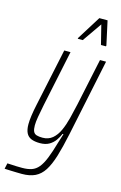

<svg xmlns="http://www.w3.org/2000/svg" viewBox="-183 -786 655 1038"><g transform="rotate(15 144.0 -267.0)"><path d="M51 194Q38 194 22 193.5Q6 193 -11.5 192.5Q-29 192 -46 191L-39 159Q-31 159 -18 160Q-5 161 11.5 161.5Q28 162 44 162Q75 162 97 154.5Q119 147 135.5 127Q152 107 166.5 71Q181 35 197 -21Q201 -34 205 -46.5Q209 -59 213 -72H208Q200 -53 187 -34.5Q174 -16 153.5 -4Q133 8 102 8Q72 8 53 0Q34 -8 25 -26.5Q16 -45 16 -75Q16 -96 20 -124.5Q24 -153 32 -190L100 -510H135L69 -195Q61 -155 56 -126.5Q51 -98 51 -78Q51 -56 56.5 -44Q62 -32 75 -28Q88 -24 108 -24Q141 -24 163.5 -43Q186 -62 200.5 -94Q215 -126 225 -165.5Q235 -205 244 -246L300 -510H334L244 -79Q228 -3 212 49Q196 101 175.5 133Q155 165 125 179.5Q95 194 51 194ZM154 -590 155 -595 238 -728H284L313 -595L312 -590H284L257 -698L182 -590Z"/></g></svg>

Font: Saira UltraCondensed Thin
Style: Italic
Weight: 250
Width: 1
Italic angle: -12°
Designer: Hector Gatti with collaboration of the Omnibus-Type team
Foundry: Omnibus-Type
Version: Version 1.101